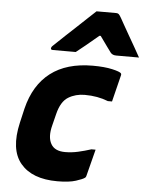

<svg xmlns="http://www.w3.org/2000/svg" viewBox="-56 -858 703 916"><g transform="rotate(5 295.0 -400.0)"><path d="M374 -552Q430 -552 467.5 -543.5Q505 -535 511 -527Q513 -523 512 -519Q504 -485 496 -454.5Q488 -424 480 -390H460Q410 -410 348 -410Q304 -410 269.5 -389Q235 -368 220 -308L206 -252Q191 -195 210 -162Q228 -130 278 -130Q309 -130 340 -137Q371 -144 402 -154H422Q414 -122 405.5 -89.5Q397 -57 389 -25Q388 -19 383 -16Q374 -9 341.5 1.5Q309 12 253 12Q132 12 76.5 -54.5Q21 -121 51 -251L67 -320Q95 -434 172 -493Q249 -552 374 -552ZM369 -812H463Q471 -812 475.5 -808Q480 -804 488 -790Q493 -781 504.5 -760.5Q516 -740 531.5 -713Q547 -686 562.5 -659Q578 -632 590 -610H481Q463 -610 454 -621Q448 -629 434.5 -647.5Q421 -666 399 -697H393Q357 -667 332.5 -646.5Q308 -626 287 -610H177Q166 -610 168 -619Q169 -624 173 -628Q177 -632 193 -647Q207 -661 231.5 -683.5Q256 -706 282.5 -731Q309 -756 332.5 -778Q356 -800 369 -812Z"/></g></svg>

Font: Recursive Sn Lnr St XBd
Style: Italic
Weight: 800
Italic angle: -15°
Version: Version 1.079;hotconv 1.0.112;makeotfexe 2.5.65598; ttfautoh